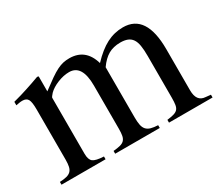

<svg xmlns="http://www.w3.org/2000/svg" viewBox="-97 -723 1062 932"><g transform="rotate(-30 433.5 -256.5)"><path d="M20.5 -462.9Q43.9 -468.8 63 -474.6Q82 -480.5 100.6 -486.3Q119.1 -492.2 137.2 -498.5Q155.3 -504.9 176.8 -512.7L184.6 -510.7V-426.8Q219.7 -453.1 244.1 -470.2Q268.6 -487.3 287.6 -496.6Q306.6 -505.9 322.3 -509.3Q337.9 -512.7 356.4 -512.7Q447.3 -512.7 474.6 -418Q521.5 -467.8 564.9 -490.2Q608.4 -512.7 657.2 -512.7Q787.1 -512.7 787.1 -315.4V-85Q787.1 -21.5 835.9 -18.6L864.3 -15.6V0H620.1V-15.6Q644.5 -18.6 658.7 -22.9Q672.9 -27.3 680.2 -35.6Q687.5 -43.9 689.9 -58.6Q692.4 -73.2 692.4 -97.7V-332Q692.4 -367.2 688.5 -390.6Q684.6 -414.1 674.8 -428.2Q665 -442.4 648.9 -448.7Q632.8 -455.1 609.4 -455.1Q570.3 -455.1 542 -439Q513.7 -422.9 488.3 -386.7V-105.5Q488.3 -80.1 491.7 -63Q495.1 -45.9 504.4 -35.6Q513.7 -25.4 529.3 -21Q544.9 -16.6 568.4 -15.6V0H318.4V-15.6Q341.8 -17.6 356.9 -21.5Q372.1 -25.4 380.4 -34.2Q388.7 -43 391.6 -57.6Q394.5 -72.3 394.5 -95.7V-337.9Q394.5 -455.1 322.3 -455.1Q291 -455.1 257.3 -441.4Q223.6 -427.7 204.1 -408.2Q189.5 -391.6 189.5 -388.7V-74.2Q189.5 -41 204.6 -29.3Q219.7 -17.6 264.6 -15.6V0H17.6V-15.6Q41 -16.6 56.2 -20.5Q71.3 -24.4 80.1 -33.2Q88.9 -42 92.3 -57.1Q95.7 -72.3 95.7 -94.7V-377Q95.7 -418 87.4 -433.1Q79.1 -448.2 56.6 -448.2Q46.9 -448.2 39.6 -446.8Q32.2 -445.3 20.5 -443.4Z"/></g></svg>

Font: BabelStone Tibetan
Style: Regular
Weight: 400
Designer: Christopher J. Fynn
Foundry: BabelStone
Version: Version 10.011 October 1, 2023